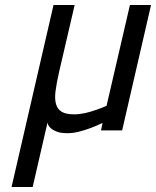

<svg xmlns="http://www.w3.org/2000/svg" viewBox="-20 -519 621 764"><path d="M193 -499H277L215 -232Q205 -188 201 -156.5Q197 -125 203 -104.5Q209 -84 226 -74Q243 -64 275 -64Q296 -64 318.5 -69Q341 -74 360 -81Q382 -88 404 -98L497 -499H581L466 0H382L388 -30Q364 -18 339 -9Q318 -1 294 5Q270 11 249 11Q222 11 206.5 5Q191 -1 182.5 -8.5Q174 -16 171.5 -22.5Q169 -29 169 -31L110 225H26Z"/></svg>

Font: Panefresco 500wt
Style: Italic
Weight: 700
Foundry: Campivisivi & Chank Co
Version: Version 1.000